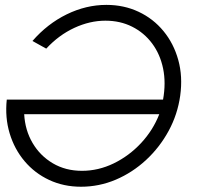

<svg xmlns="http://www.w3.org/2000/svg" viewBox="-20 -732 790 766"><path d="M303 13Q234 13 176.2 -14Q118.5 -41 78 -89Q37.5 -137 18.5 -200Q-0.5 -263 7 -334.5H630.5Q642.5 -401 630.8 -458.2Q619 -515.5 587 -558.5Q555 -601.5 507.2 -625.5Q459.5 -649.5 400.5 -649.5Q338.5 -649.5 276.5 -620.8Q214.5 -592 164.5 -538L109.5 -568.5Q169 -637 246.2 -674.8Q323.5 -712.5 404.5 -712.5Q474.5 -712.5 533 -685Q591.5 -657.5 632.2 -608Q673 -558.5 691.2 -492.8Q709.5 -427 699 -350.5Q688.5 -275.5 652.8 -209.8Q617 -144 562.8 -93.8Q508.5 -43.5 442 -15.2Q375.5 13 303 13ZM307 -50.5Q372.5 -50.5 433.8 -80.2Q495 -110 542.8 -161.2Q590.5 -212.5 615.5 -276.5H76.5Q80 -212.5 110 -161.5Q140 -110.5 190.8 -80.5Q241.5 -50.5 307 -50.5Z"/></svg>

Font: Urbanist Light
Style: Italic
Weight: 300
Italic angle: -8°
Designer: Corey Hu
Foundry: Corey Hu
Version: Version 1.330; ttfautohint (v1.8.4.7-5d5b)